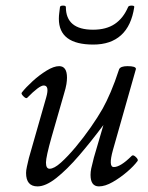

<svg xmlns="http://www.w3.org/2000/svg" viewBox="-20 -652 528 685"><path d="M114 13Q73 13 73 -35Q73 -44 76 -57.5Q79 -71 83 -88L145 -305Q157 -347 136 -347Q120 -347 77 -303Q73 -299 63.5 -308.5Q54 -318 58 -322Q72 -340 96 -362Q120 -384 146 -400Q172 -416 191 -416Q219 -416 219 -375Q219 -365 217 -352Q215 -339 208 -316L164 -163Q144 -92 144 -72Q144 -50 157 -50Q173 -50 197.5 -72Q222 -94 250 -127.5Q278 -161 303.5 -197.5Q329 -234 346 -264Q360 -289 375 -324Q390 -359 405 -405Q410 -416 435 -416Q465 -416 465 -406L383 -117Q366 -56 386 -56Q410 -56 450 -96Q455 -101 464.5 -92Q474 -83 471 -78Q458 -60 433.5 -39Q409 -18 382 -2.5Q355 13 333 13Q303 13 303 -28Q303 -39 305.5 -51Q308 -63 315 -90L349 -206Q305 -147 262 -97Q219 -47 181 -17Q143 13 114 13ZM313 -493Q190 -493 190 -585Q190 -596 191.5 -606.5Q193 -617 194 -627Q195 -632 205 -632Q215 -632 215 -627Q215 -546 312 -546Q359 -546 389.5 -566.5Q420 -587 437 -627Q439 -632 449.5 -632Q460 -632 459 -627Q449 -560 412 -526.5Q375 -493 313 -493Z"/></svg>

Font: Junicode
Style: Italic
Weight: 400
Italic angle: -11°
Designer: Peter S. Baker
Version: Version 2.100; ttfautohint (v1.8.4)